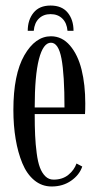

<svg xmlns="http://www.w3.org/2000/svg" viewBox="-20 -656 348 686"><path d="M160.6 -636.2Q201.2 -636.2 221.9 -610.8Q242.7 -585.4 242.7 -545.9H221.2Q218.8 -574.2 202.6 -589.8Q186.5 -605.5 160.6 -605.5Q135.3 -605.5 119.1 -589.8Q103 -574.2 100.6 -545.9H79.1Q79.1 -585 99.9 -610.6Q120.6 -636.2 160.6 -636.2ZM164.6 10.3Q129.4 10.3 102.5 -12Q75.7 -34.2 59.8 -72.8Q43.9 -111.3 35.9 -159.4Q27.8 -207.5 27.8 -263.2Q27.8 -390.1 66.9 -458.3Q106 -526.4 162.1 -526.4Q201.7 -526.4 230 -493.4Q258.3 -460.4 271.5 -407Q284.7 -353.5 284.7 -286.1Q284.7 -260.7 283.7 -248.5H104Q104 -204.6 105.5 -172.6Q106.9 -140.6 111.1 -108.9Q115.2 -77.1 122.6 -57.6Q129.9 -38.1 142.1 -26.1Q154.3 -14.2 171.4 -14.2Q203.1 -14.2 224.1 -31.2Q245.1 -48.3 253.4 -71.8L273.9 -61Q263.7 -30.8 234.1 -10.3Q204.6 10.3 164.6 10.3ZM162.1 -503.4Q134.3 -503.4 119.1 -444.6Q104 -385.7 104 -272H210.4Q210.4 -389.2 199.7 -446.3Q189 -503.4 162.1 -503.4Z"/></svg>

Font: Imbue
Style: Regular
Weight: 400
Designer: Tyler Finck
Foundry: Etcetera Type Company
Version: Version 0.910